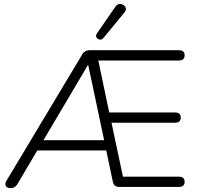

<svg xmlns="http://www.w3.org/2000/svg" viewBox="-20 -964 1016 990"><path d="M36 6Q15 6 9.5 -6Q4 -18 14 -33L405 -685Q417 -705 441 -705H902Q932 -705 932 -679Q932 -652 902 -652H487L543 -384H882Q912 -384 912 -358Q912 -331 882 -331H555L614 -53H902Q932 -53 932 -27Q932 0 902 0H595Q568 0 562 -26L528 -188H172L70 -15Q57 6 36 6ZM433 -628 204 -241H517L435 -628ZM514 -769Q505 -758 494 -760Q483 -762 477.5 -771Q472 -780 480 -792L574 -928Q586 -946 602.5 -943.5Q619 -941 626.5 -927.5Q634 -914 621 -899Z"/></svg>

Font: Nunito Light
Style: Regular
Weight: 300
Designer: Vernon Adams
Foundry: Vernon Adams
Version: Version 3.601; ttfautohint (v1.8.2.53-6de2)